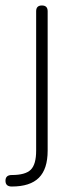

<svg xmlns="http://www.w3.org/2000/svg" viewBox="-42 -481 284 701"><path d="M1 158Q51 158 70.5 138.5Q90 119 90 69V-440Q90 -461 111 -461Q132 -461 132 -440V69Q132 136 100 168Q68 200 1 200Q-22 200 -22 179Q-22 158 1 158Z"/></svg>

Font: Jura Light
Style: Regular
Weight: 300
Designer: Daniel Johnson, Alexei Vanyashin
Foundry: Daniel Johnson
Version: Version 5.103